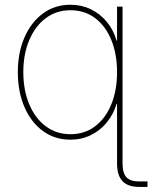

<svg xmlns="http://www.w3.org/2000/svg" viewBox="-20 -563 625 788"><path d="M550.3 204.1Q505.4 204.1 482.9 180.7Q460.4 157.2 460.4 107.4V-141.1H482.9V107.4Q482.9 147.5 499 164.6Q515.1 181.6 550.3 181.6Q556.6 181.6 566.4 181.6Q576.2 181.6 585.4 181.6V204.1Q577.1 204.1 567.1 204.1Q557.1 204.1 550.3 204.1ZM269 10.3Q204.6 10.3 156 -25.4Q107.4 -61 80.3 -123.8Q53.2 -186.5 53.2 -267.1Q53.2 -347.2 80.6 -409.7Q107.9 -472.2 156.5 -507.8Q205.1 -543.5 269 -543.5Q314.5 -543.5 352.5 -525.1Q390.6 -506.8 418.2 -473.6Q445.8 -440.4 458.5 -396H460.4V-535.6H482.9V0H460.4V-136.7H458.5Q445.3 -93.3 418 -60.1Q390.6 -26.9 352.5 -8.3Q314.5 10.3 269 10.3ZM269 -12.2Q327.6 -12.2 370.6 -44.9Q413.6 -77.6 437 -135.3Q460.4 -192.9 460.4 -267.1Q460.4 -340.8 437 -398.4Q413.6 -456.1 370.6 -488.5Q327.6 -521 269 -521Q211.4 -521 168 -488.5Q124.5 -456.1 100.1 -398.4Q75.7 -340.8 75.7 -267.1Q75.7 -192.9 99.9 -135.3Q124 -77.6 167.7 -44.9Q211.4 -12.2 269 -12.2Z"/></svg>

Font: Inter 20pt Thin
Style: Regular
Weight: 250
Version: Version 4.001;git-66647c0bb